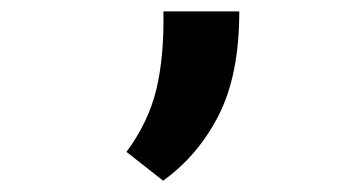

<svg xmlns="http://www.w3.org/2000/svg" viewBox="-20 -160 626 335"><path d="M264.6 155.3 200.7 105Q239.3 52.7 252.9 -4.6Q266.6 -62 265.1 -140.1H397.5Q397.5 -30.3 362.1 40Q326.7 110.4 264.6 155.3Z"/></svg>

Font: Cascadia Code PL
Style: Bold
Weight: 700
Monospace: yes
Designer: Aaron Bell
Foundry: Saja Typeworks
Version: Version 2404.023; ttfautohint (v1.8.4)